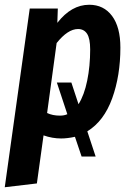

<svg xmlns="http://www.w3.org/2000/svg" viewBox="-38 -566 548 807"><path d="M329 -14 364 92H305L277 9Q245 16 219 16Q182 16 145 3L117 205L-18 221L87 -530H205L203 -470Q262 -546 337 -546Q398 -546 433 -499Q468 -452 468 -366Q468 -248 433.5 -152.5Q399 -57 329 -14ZM341 -358Q341 -404 328 -424Q315 -444 290 -444Q247 -444 200 -385L160 -91Q183 -80 214 -80Q232 -80 245 -86L201 -219H262L292 -128Q316 -166 328.5 -227Q341 -288 341 -358Z"/></svg>

Font: Fira Sans Compressed SemiBold
Style: Italic
Weight: 600
Width: 1
Italic angle: -8°
Designer: bBox Type GmbH & Carrois Corporate GbR & Edenspiekermann AG
Foundry: bBox Type GmbH & Carrois Corporate GbR & Edenspiekermann AG
Version: Version 4.301